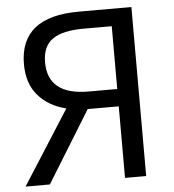

<svg xmlns="http://www.w3.org/2000/svg" viewBox="-52 -782 753 830"><g transform="rotate(-5 324.0 -366.5)"><path d="M457 -385.7V-658.2H333Q244.1 -658.2 200.2 -627.9Q156.2 -597.7 156.2 -527.3Q156.2 -385.7 333 -385.7ZM320.3 -733.4H548.8V0H457V-310.5H322.3L130.9 0H25.4L230.5 -321.3Q154.3 -339.8 109.4 -391.6Q64.5 -443.4 64.5 -527.3Q64.5 -733.4 320.3 -733.4Z"/></g></svg>

Font: Gen Shin Gothic Regular
Style: Regular
Weight: 400
Designer: [Source Han Sans]
Ryoko NISHIZUKA  (kana & ideographs); Paul D. Hunt (Latin, Greek & Cyrillic); Wenlong ZHANG  (bopomofo
Version: Version 1.002.20150607